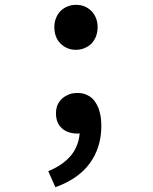

<svg xmlns="http://www.w3.org/2000/svg" viewBox="-20 -548 642 804"><path d="M297.4 -339.4Q277.3 -339.4 261.2 -346.7Q245.1 -354 233.9 -365.2Q219.7 -379.4 213.6 -397Q207.5 -414.6 207.5 -433.6Q207.5 -455.6 214.8 -472.9Q222.2 -490.2 233.4 -502Q246.6 -514.6 263.4 -521.2Q280.3 -527.8 298.8 -527.8Q335.9 -527.8 362.8 -502Q374.5 -489.7 381.6 -472.9Q388.7 -456.1 388.7 -434.1Q388.7 -412.1 381.6 -394.8Q374.5 -377.4 362.8 -365.2Q350.6 -353.5 333.7 -346.4Q316.9 -339.4 297.4 -339.4ZM182.1 168.9 189.5 165.5Q216.3 154.3 239.7 137.5Q263.2 120.6 278.8 101.1Q293 83.5 302.2 60.3Q311.5 37.1 313.5 10.3Q308.6 11.2 307.1 11.2H302.2Q285.2 11.2 268.3 5.9Q251.5 0.5 239.3 -10.7Q226.6 -22 220.5 -37.8Q214.4 -53.7 214.4 -73.2Q214.4 -112.8 240.7 -135.7Q247.6 -141.6 254.6 -145.8Q261.7 -149.9 270 -153.3Q276.9 -155.8 285.6 -157.2Q294.4 -158.7 304.7 -158.7Q315.9 -158.7 326.7 -156.5Q337.4 -154.3 347.2 -148.9Q366.7 -139.6 378.9 -120.6Q385.7 -110.4 390.4 -99.9Q395 -89.4 397.9 -76.7Q401.4 -64 402.8 -49.8Q404.3 -35.6 404.3 -20Q404.3 25.9 391.8 64.9Q379.4 104 356 135.7Q310.5 198.7 218.8 233.4L211.9 235.8Z"/></svg>

Font: Hack
Style: Bold
Weight: 700
Monospace: yes
Designer: Christopher Simpkins
Foundry: Christopher Simpkins
Version: Version 2.017